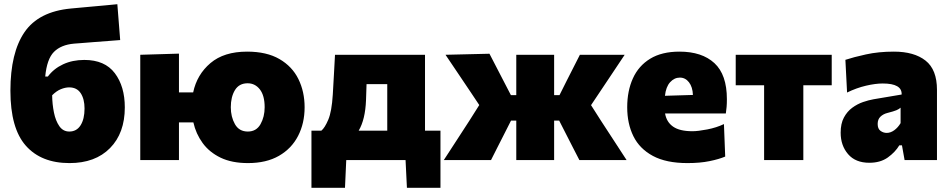

<svg xmlns="http://www.w3.org/2000/svg" viewBox="-20 -761 4514 913"><path d="M310.5 14.5Q176 14.5 102.8 -68.2Q29.5 -151 29.5 -329.5Q29.5 -510 96.5 -608Q163.5 -706 317 -720.5Q328 -721.5 354.5 -724Q381 -726.5 414.5 -729.5Q448 -732.5 481 -735.5Q514 -738.5 538 -741L551.5 -570.5Q527.5 -568.5 493.5 -566Q459.5 -563.5 425.2 -560.8Q391 -558 365.2 -556Q339.5 -554 332 -553.5Q270 -548 236.5 -514.2Q203 -480.5 195 -397H207.5Q235.5 -434.5 280 -455.2Q324.5 -476 381 -476Q478.5 -476 526 -413Q573.5 -350 573.5 -250.5Q573.5 -128 503.2 -56.8Q433 14.5 310.5 14.5ZM309 -345.5Q290.5 -345.5 269.5 -337Q248.5 -328.5 228 -308Q228.5 -265.5 236.5 -226Q244.5 -186.5 262.2 -161Q280 -135.5 309.5 -135.5Q344.5 -135.5 363.2 -165.2Q382 -195 382 -245Q382 -290 363.8 -317.8Q345.5 -345.5 309 -345.5Z M647 0V-500.5L831 -506V-321.5H898.5Q916.5 -406.5 980.8 -461Q1045 -515.5 1155 -515.5Q1248 -515.5 1308.8 -480.2Q1369.5 -445 1399 -385Q1428.5 -325 1428.5 -251Q1428.5 -175 1397.5 -114.8Q1366.5 -54.5 1306.5 -20Q1246.5 14.5 1159 14.5Q1082.5 14.5 1029 -11.2Q975.5 -37 943.5 -81Q911.5 -125 899.5 -179H831V0ZM1158.5 -135.5Q1199 -135.5 1218.8 -170.5Q1238.5 -205.5 1238.5 -251Q1238.5 -306.5 1215.8 -335.8Q1193 -365 1157.5 -365Q1117 -365 1097.2 -332.5Q1077.5 -300 1077.5 -251Q1077.5 -205.5 1097.2 -170.5Q1117 -135.5 1158.5 -135.5Z M1461 132V-139.5H1508Q1524.5 -153 1541 -191.8Q1557.5 -230.5 1562.5 -311.5Q1565.5 -362 1568 -408.2Q1570.5 -454.5 1573 -500.5H2001V-139.5H2074.5V132H1915L1908.5 0H1626.5L1620.5 132ZM1720.5 -285Q1717 -192.5 1685.5 -139.5H1821.5V-361H1723Q1722.5 -342.5 1721.8 -323.5Q1721 -304.5 1720.5 -285Z M2090.5 0Q2120.5 -46 2150.8 -92.8Q2181 -139.5 2211 -185.5L2259 -261.5L2221 -318.5Q2190.5 -364 2160 -409.2Q2129.5 -454.5 2098.5 -500.5L2307.5 -505.5L2373.5 -378L2409.5 -308.5H2435V-500.5H2615V-308.5H2640.5L2674.5 -376.5Q2690.5 -407.5 2706 -438.5Q2721.5 -469.5 2737.5 -500.5H2950.5Q2920 -454.5 2889.8 -409.5Q2859.5 -364.5 2829 -318.5L2790.5 -261L2838 -186.5Q2868 -140.5 2898.8 -93.2Q2929.5 -46 2959.5 0H2735Q2719.5 -29.5 2705.2 -57.8Q2691 -86 2676 -115L2639 -187.5H2615V0H2435V-187.5H2410L2373 -114.5Q2358.5 -86 2344 -57.5Q2329.5 -29 2315 0Z M3249 14.5Q3148 14.5 3084.8 -19.5Q3021.5 -53.5 2992 -113.2Q2962.5 -173 2962.5 -251Q2962.5 -328.5 2989.5 -388.2Q3016.5 -448 3071.8 -481.8Q3127 -515.5 3211 -515.5Q3318 -515.5 3377.2 -460.8Q3436.5 -406 3436.5 -289.5Q3436.5 -268.5 3435.2 -252.8Q3434 -237 3431.5 -221.5H3142.5Q3149.5 -180.5 3180.8 -158.8Q3212 -137 3272.5 -137Q3299 -137 3343 -145.5Q3387 -154 3422.5 -171L3428.5 -16.5Q3399 -4 3354 5.2Q3309 14.5 3249 14.5ZM3213 -392Q3186.5 -392 3166.5 -370Q3146.5 -348 3142 -305.5L3275 -309.5Q3273.5 -347.5 3256.2 -369.8Q3239 -392 3213 -392Z M3613.5 0V-355.5H3478.5V-500.5H3935V-355.5H3800V0Z M4114 13Q4048 13 4012.8 -28Q3977.5 -69 3977.5 -130Q3977.5 -173.5 3993 -202.2Q4008.5 -231 4032.8 -248.8Q4057 -266.5 4084 -275.8Q4111 -285 4134 -289L4267.5 -311.5Q4270 -364 4177.5 -364Q4143 -364 4098 -353.5Q4053 -343 4008 -321L4000 -476.5Q4037.5 -489 4097.5 -502.2Q4157.5 -515.5 4230.5 -515.5Q4327 -515.5 4381.2 -472.8Q4435.5 -430 4435.5 -334V0H4281.5L4269 -70H4256.5Q4237 -37.5 4201.8 -12.2Q4166.5 13 4114 13ZM4196.5 -129Q4215 -129 4232.5 -141.8Q4250 -154.5 4262.5 -175.5V-249Q4255 -242 4242.5 -236.8Q4230 -231.5 4198.5 -223.5Q4179.5 -218.5 4166.5 -206Q4153.5 -193.5 4153.5 -171.5Q4153.5 -148.5 4167 -138.8Q4180.5 -129 4196.5 -129Z"/></svg>

Font: Commissioner ExtraBold
Style: Regular
Weight: 800
Designer: Kostas Bartsokas
Foundry: Kostas Bartsokas
Version: Version 1.000; ttfautohint (v1.8.3)